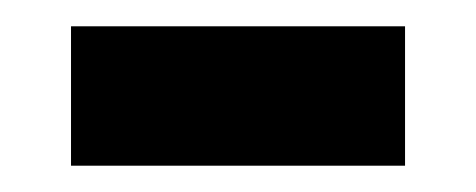

<svg xmlns="http://www.w3.org/2000/svg" viewBox="-20 -427 362 146"><path d="M34 -301H288V-407H34Z"/></svg>

Font: Noto Sans Tamil UI SemiBold
Style: Regular
Weight: 600
Designer: Jelle Bosma - Monotype Design Team
Foundry: Monotype Imaging Inc.
Version: Version 2.004